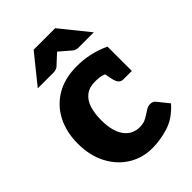

<svg xmlns="http://www.w3.org/2000/svg" viewBox="-218 -821 921 921"><g transform="rotate(-45 242.5 -360.5)"><path d="M257 8Q190 8 136 -25.5Q82 -59 50.5 -119.5Q19 -180 19 -261Q19 -338 49.5 -398Q80 -458 138 -492.5Q196 -527 278 -527Q322 -527 364 -518Q406 -509 449 -489V-402L376 -385Q356 -401 337 -407Q318 -413 288 -413Q249 -413 224.5 -394Q200 -375 189 -341Q178 -307 178 -261Q178 -186 207 -146Q236 -106 286 -106Q312 -106 331.5 -117Q351 -128 367 -139Q383 -150 399 -150Q409 -150 415.5 -146.5Q422 -143 427 -137L472 -81Q424 -27 368 -9.5Q312 8 257 8ZM341 -431 449 -402V-324H393Q376 -324 367.5 -334.5Q359 -345 355 -363ZM71 -584 188 -729H334L451 -584H348Q330 -584 318 -594L261 -643L208 -594Q204 -590 195.5 -587Q187 -584 178 -584Z"/></g></svg>

Font: Aleo Black
Style: Regular
Weight: 900
Designer: Alessio Laiso
Foundry: Alessio Laiso
Version: Version 2.001;gftools[0.9.29]